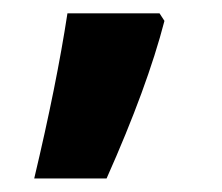

<svg xmlns="http://www.w3.org/2000/svg" viewBox="-20 -136 330 285"><path d="M224.1 -105Q198.7 -6.8 138.2 128.9H30.8Q64 -10.7 80.1 -116.2H216.8ZM43.9 0Z"/></svg>

Font: Droid Sans Tamil
Style: Bold
Weight: 700
Designer: Jelle Bosma
Foundry: Monotype Imaging Inc.
Version: Version 1.00